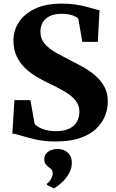

<svg xmlns="http://www.w3.org/2000/svg" viewBox="-20 -773 642 1064"><path d="M288 11Q228 11 180.2 0.5Q132.5 -10 99.2 -20.8Q66 -31.5 48.5 -33L60 -218H148.5L172 -85.5Q180 -76.5 195.8 -67.5Q211.5 -58.5 234.5 -52.5Q257.5 -46.5 287 -46Q334 -46 363.2 -60Q392.5 -74 406.2 -98.5Q420 -123 420 -154Q420 -190.5 397.8 -217.2Q375.5 -244 336.5 -266.8Q297.5 -289.5 246.5 -313.5Q217 -327.5 183.8 -347Q150.5 -366.5 121 -394Q91.5 -421.5 73 -459.8Q54.5 -498 54.5 -549.5Q54.5 -603 84.2 -649.5Q114 -696 173.8 -724.5Q233.5 -753 323 -753Q365.5 -753 399.2 -747.8Q433 -742.5 458.5 -735.8Q484 -729 502.2 -723.5Q520.5 -718 531.5 -717L522 -541H436L414 -669.5Q409.5 -675.5 396.8 -681.8Q384 -688 365 -692.5Q346 -697 322 -696.5Q281 -696.5 255 -683.2Q229 -670 216.5 -648.2Q204 -626.5 204 -599Q204 -557.5 228.8 -529.2Q253.5 -501 294.2 -478.8Q335 -456.5 381.5 -432.5Q412.5 -417.5 446.8 -397.8Q481 -378 510.8 -351.8Q540.5 -325.5 559 -291Q577.5 -256.5 577.5 -211Q577.5 -171.5 562.5 -132.2Q547.5 -93 514 -60.5Q480.5 -28 425 -8.5Q369.5 11 288 11ZM378 129.5Q378 162 361 190.5Q344 219 321 239.8Q298 260.5 280 270.5H278L240.5 252L239 245.5Q252 238 262 220.2Q272 202.5 272 191Q272 175 265.8 167.5Q259.5 160 250 153.5Q241 147 233.2 136.8Q225.5 126.5 225.5 109Q225.5 89 237.5 76.2Q249.5 63.5 266 58Q282.5 52.5 294.5 52.5H298Q333 52.5 355.8 73Q378.5 93.5 378 129.5Z"/></svg>

Font: Merriweather 48pt ExtraBold
Style: Regular
Weight: 800
Version: Version 2.100